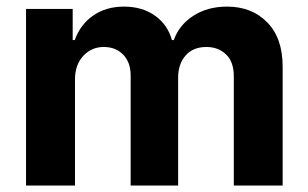

<svg xmlns="http://www.w3.org/2000/svg" viewBox="-20 -573 952 593"><path d="M60.4 0V-545.5H204.5V-449.2H210.9Q228 -497.5 267.9 -525Q307.9 -552.6 362.9 -552.6Q419 -552.6 458.5 -524.7Q497.9 -496.8 511 -449.2H516.7Q533.4 -496.1 577.2 -524.3Q621.1 -552.6 681.1 -552.6Q757.5 -552.6 805.2 -504.1Q853 -455.6 853 -366.8V0H702.1V-337Q702.1 -382.5 677.9 -405.2Q653.8 -427.9 617.5 -427.9Q576.3 -427.9 553.3 -401.6Q530.2 -375.4 530.2 -333.1V0H383.5V-340.2Q383.5 -380.3 360.6 -404.1Q337.7 -427.9 300.4 -427.9Q262.8 -427.9 237.2 -400.4Q211.6 -372.9 211.6 -327.4V0Z"/></svg>

Font: Inter Zeller
Style: Bold
Weight: 700
Designer: Rasmus Andersson; Joe Bland
Foundry: zeller
Version: Version 3.015;git-dec3a8cb1